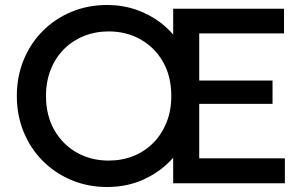

<svg xmlns="http://www.w3.org/2000/svg" viewBox="-20 -735 1228 770"><path d="M410 15Q332.5 15 266.5 -12.8Q200.5 -40.5 151.2 -90Q102 -139.5 74.8 -206Q47.5 -272.5 47.5 -350Q47.5 -428 74.8 -494.5Q102 -561 151.2 -610.5Q200.5 -660 266.5 -687.5Q332.5 -715 410 -715Q470.5 -715 524.2 -696.8Q578 -678.5 622 -645.5Q651 -623.5 674.5 -596.5V-700H1119V-601H779V-412H1073V-318.5H779V-100H1122.5V0H674.5V-102.5Q633.5 -55.5 576 -25Q501 15 410 15ZM416 -91Q469 -91 514.8 -109.2Q560.5 -127.5 594.5 -161.8Q628.5 -196 647.8 -243.8Q667 -291.5 667 -350Q667 -428.5 633.8 -486.8Q600.5 -545 543.5 -577Q486.5 -609 416 -609Q363 -609 317.2 -590.8Q271.5 -572.5 237.2 -538.5Q203 -504.5 183.8 -456.8Q164.5 -409 164.5 -350Q164.5 -271.5 198 -213.2Q231.5 -155 288.2 -123Q345 -91 416 -91Z"/></svg>

Font: Geologica EX
Style: Regular
Weight: 400
Designer: Sindre Bremnes, Frode Helland
Foundry: Monokrom Skriftforlag AS
Version: Version 1.010;gftools[0.9.28]